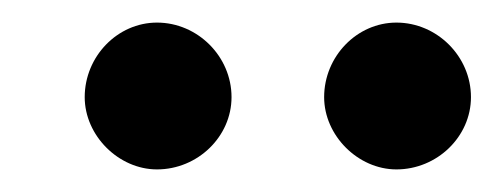

<svg xmlns="http://www.w3.org/2000/svg" viewBox="-20 -675 437 170"><path d="M397 -589C397 -625 367 -655 331 -655C296 -655 267 -625 267 -589C267 -555 297 -525 331 -525C367 -525 397 -554 397 -589ZM185 -589C185 -625 155 -655 119 -655C84 -655 55 -625 55 -589C55 -555 85 -525 119 -525C155 -525 185 -554 185 -589Z"/></svg>

Font: XITS
Style: Bold Italic
Weight: 700
Italic angle: -16.33°
Designer: MicroPress Inc., with final additions and corrections provided by Coen Hoffman, Elsevier (retired)
Version: Version 1.105